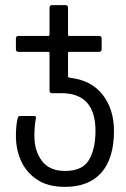

<svg xmlns="http://www.w3.org/2000/svg" viewBox="-20 -500 492 748"><path d="M42 30Q42 -12 49 -40Q51 -48 57 -48H113Q122 -48 120 -40Q114 -10 114 30Q114 88 143.5 127Q173 166 233 166Q302 166 327 122.5Q352 79 352 10Q352 -137 219 -137H183Q173 -137 173 -147V-293Q173 -298 168 -298H52Q42 -298 42 -308V-350Q42 -360 52 -360H168Q173 -360 173 -365V-470Q173 -480 183 -480H235Q245 -480 245 -470V-365Q245 -360 250 -360H366Q376 -360 376 -350V-308Q376 -298 366 -298H250Q245 -298 245 -293V-203Q245 -198 252 -197Q335 -188 379.5 -131.5Q424 -75 424 10Q424 117 375 172.5Q326 228 233 228Q165 228 122.5 198.5Q80 169 61 124.5Q42 80 42 30Z"/></svg>

Font: Barlow GEO
Style: Regular
Weight: 400
Designer: Jeremy Tribby
Foundry: Tribby Type
Version: Version 1.408